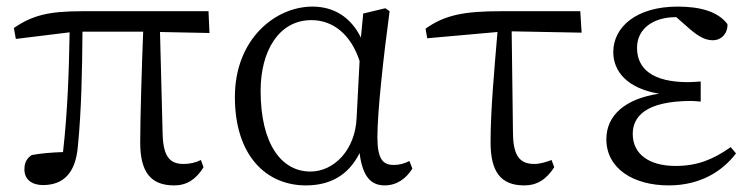

<svg xmlns="http://www.w3.org/2000/svg" viewBox="-20 -548 2266 582"><path d="M465 -451 615 -448 612 -514H229C126 -514 77 -501 22 -463L28 -430L191 -450C189 -331 185 -211 171 -87C136 -86 103 -83 76 -78C62 -68 54 -57 54 -34C54 -4 77 13 110 13C171 13 209 -22 216 -104C227 -215 229 -334 230 -452H414C410 -355 405 -186 405 -116C405 -25 438 14 508 14C546 14 574 -4 597 -41L589 -63C573 -55 555 -51 537 -51C497 -51 475 -70 473 -141Z M1061 -191C1057 -93 992 -28 921 -28C834 -28 770 -110 770 -273C770 -393 825 -487 924 -487C990 -487 1044 -443 1070 -363ZM1221 -60C1206 -52 1190 -48 1174 -48C1141 -48 1124 -65 1124 -132C1124 -209 1142 -373 1161 -514L1148 -523L1081 -507L1074 -434C1043 -497 991 -528 927 -528C815 -528 692 -430 692 -254C692 -75 788 14 907 14C980 14 1036 -16 1070 -84C1079 -12 1105 14 1146 14C1184 14 1212 -8 1230 -37Z M1531 -453 1743 -449 1739 -514H1497C1389 -514 1328 -503 1270 -461L1275 -432L1488 -451C1479 -344 1467 -215 1467 -117C1467 -26 1499 14 1569 14C1608 14 1636 -4 1660 -41L1652 -63C1636 -57 1617 -51 1600 -51C1560 -51 1536 -70 1535 -142Z M2195 -102C2141 -64 2093 -45 2028 -45C1946 -45 1898 -82 1898 -142C1898 -193 1935 -242 2076 -242C2082 -242 2092 -241 2104 -240V-301C2093 -300 2075 -299 2066 -299C1957 -299 1911 -340 1911 -403C1911 -463 1963 -496 2028 -496H2030L2071 -460C2099 -436 2119 -426 2141 -426C2169 -426 2187 -450 2185 -475C2155 -515 2098 -528 2034 -528C1910 -528 1839 -467 1839 -390C1839 -332 1881 -280 1978 -264C1876 -249 1818 -199 1818 -126C1818 -37 1900 14 2007 14C2103 14 2170 -29 2211 -83Z"/></svg>

Font: Shippori Mincho
Style: Regular
Weight: 400
Designer: Bonji Tadano  Ryoko NISHIZUKA  (kana & ideographs); Frank Grießhammer (Latin, Greek & Cyrillic); Wenlong ZHANG  (bopomof
Foundry: Adobe Systems Incorporated
Version: Version 1.003;PS 1.001;hotconv 16.6.54;makeotf.lib2.5.65590